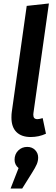

<svg xmlns="http://www.w3.org/2000/svg" viewBox="-20 -775 324 1107"><path d="M173 -125 172 -114Q172 -100 178 -94Q184 -88 196 -88Q206 -88 226 -94L245 -4Q204 15 157 15Q104 15 75 -13.5Q46 -42 46 -97Q46 -118 48 -130L134 -741L262 -755ZM200 133Q200 153 192 172Q184 191 163 224L108 312H41L87 194Q64 175 64 146Q64 114 85 93Q106 72 137 72Q165 72 182.5 90Q200 108 200 133Z"/></svg>

Font: FiraGO Medium
Style: Italic
Weight: 500
Italic angle: -8°
Designer: bBox Type GmbH
Foundry: bBox Type GmbH
Version: Version 1.001